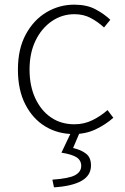

<svg xmlns="http://www.w3.org/2000/svg" viewBox="-20 -563 536 825"><path d="M297 13Q229 13 175 -19.5Q121 -52 89 -114Q57 -176 57 -264Q57 -353 91 -415.5Q125 -478 180 -510.5Q235 -543 299 -543Q353 -543 390.5 -523Q428 -503 454 -478L427 -445Q401 -469 370 -485.5Q339 -502 300 -502Q246 -502 202 -471.5Q158 -441 132.5 -388Q107 -335 107 -264Q107 -194 131.5 -141Q156 -88 199 -58.5Q242 -29 300 -29Q342 -29 378 -47Q414 -65 442 -90L467 -57Q433 -27 390.5 -7Q348 13 297 13ZM212 242 205 209Q277 204 303 189.5Q329 175 329 150Q329 126 309 113Q289 100 244 93L289 -2H326L294 73Q329 81 350 97.5Q371 114 371 148Q371 191 330.5 214Q290 237 212 242Z"/></svg>

Font: Noto Sans JP Thin ExtraLight
Style: Regular
Weight: 250
Version: Version 2.004-H2;hotconv 1.0.118;makeotfexe 2.5.65603